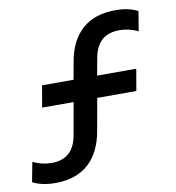

<svg xmlns="http://www.w3.org/2000/svg" viewBox="-114 -783 795 865"><g transform="rotate(-10 283.5 -350.0)"><path d="M245 -511 231 -434H87L70 -335H214L188 -189C176 -117 136 -82 70 -82C40 -82 10 -89 -16 -102L-33 -12C-5 3 31 10 71 10C196 10 273 -58 296 -189L322 -335H501L518 -434H339L353 -511C366 -583 405 -618 473 -618C501 -618 530 -612 558 -598L573 -688C546 -703 510 -710 470 -710C345 -710 267 -642 245 -511Z"/></g></svg>

Font: CommitMono
Style: 600Regular
Weight: 600
Monospace: yes
Designer: Eigil Nikolajsen
Foundry: Eigil Nikolajsen
Version: Version 1.143